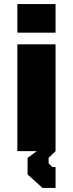

<svg xmlns="http://www.w3.org/2000/svg" viewBox="-20 -740 357 940"><path d="M65 -580V-720H252V-580ZM188 180 115 114V33L160 0H65V-523H252V0L218 33V60L237 78H252V180Z"/></svg>

Font: Tomorrow
Style: Bold
Weight: 700
Designer: Tony de Marco, Monica Rizzolli
Foundry: Just in Type
Version: Version 2.002